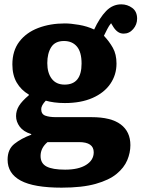

<svg xmlns="http://www.w3.org/2000/svg" viewBox="-20 -635 652 885"><path d="M264 230Q136 230 75.5 197.5Q15 165 15 101Q15 53 46.5 28Q78 3 124 -14V-17Q88 -28 71 -51Q54 -74 54 -100Q54 -125 67.5 -147Q81 -169 113 -196V-199Q77 -220 57 -254.5Q37 -289 37 -338Q37 -401 69 -443Q101 -485 156 -506Q211 -527 279 -527Q306 -527 344 -520.5Q382 -514 414 -499Q439 -553 469 -584Q499 -615 539 -615Q567 -615 589.5 -598.5Q612 -582 612 -549Q612 -522 594 -501Q576 -480 550 -480Q535 -480 523.5 -488Q512 -496 503 -510L492 -528Q482 -516 474.5 -501Q467 -486 459 -470Q483 -445 500 -415Q517 -385 517 -342Q517 -290 488.5 -248.5Q460 -207 406.5 -183.5Q353 -160 279 -160Q253 -160 230.5 -163Q208 -166 191 -171Q170 -149 170 -132Q170 -109 188.5 -102Q207 -95 238 -95H402Q492 -95 536.5 -61.5Q581 -28 581 34Q581 69 566.5 103.5Q552 138 517.5 166.5Q483 195 421 212.5Q359 230 264 230ZM278 -245Q356 -245 356 -342Q356 -395 334.5 -420.5Q313 -446 275 -446Q234 -446 216 -417.5Q198 -389 198 -344Q198 -299 218.5 -272Q239 -245 278 -245ZM280 147Q342 147 377 125Q412 103 412 67Q412 20 344 20H199Q167 47 167 84Q167 118 194.5 132.5Q222 147 280 147Z"/></svg>

Font: Literata
Style: Bold
Weight: 700
Designer: Latin by Veronika Burian and Jose Scaglione. Greek by Irene Vlachou. Cyrillic by Vera Evstafieva.
Foundry: TypeTogether
Version: Version 3.103; ttfautohint (v1.8.4.7-5d5b);gftools[0.9.29]